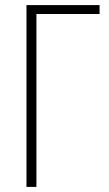

<svg xmlns="http://www.w3.org/2000/svg" viewBox="-20 -734 427 754"><path d="M84 0H123V-679H371V-714H84Z"/></svg>

Font: Noto Sans Condensed ExtraLight
Style: Regular
Weight: 200
Width: 3
Designer: Monotype Design Team
Foundry: Monotype Imaging Inc.
Version: Version 2.013